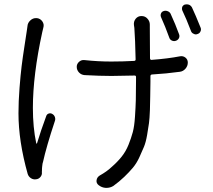

<svg xmlns="http://www.w3.org/2000/svg" viewBox="-20 -823 998 898"><path d="M817.4 -663.1Q821.3 -653.3 816.9 -644.5Q812.5 -635.7 802.7 -632.3Q793 -628.9 783.7 -633.3Q774.4 -637.7 771.5 -647.5Q752.9 -699.2 733.4 -742.2Q729.5 -751 732.9 -759.8Q736.3 -768.6 746.1 -771.5Q754.9 -774.4 764.6 -770.5Q774.4 -766.6 778.3 -757.8Q800.8 -709 817.4 -663.1ZM108.4 -700.2Q109.4 -716.8 123 -728.5Q133.8 -738.3 148.4 -738.3Q150.4 -738.3 152.3 -738.3Q168.9 -736.3 178.2 -722.7Q187.5 -709 182.6 -693.4Q179.7 -681.6 177.7 -672.9Q133.8 -471.7 133.8 -318.4Q133.8 -227.5 149.4 -153.3Q149.4 -151.4 151.4 -151.4Q153.3 -151.4 153.3 -153.3Q170.9 -211.9 196.3 -280.3Q199.2 -289.1 208 -292Q216.8 -294.9 224.6 -290Q233.4 -285.2 236.8 -275.4Q240.2 -265.6 236.3 -255.9Q197.3 -138.7 180.7 -63.5Q179.7 -62.5 178.7 -55.7Q177.7 -48.8 177.7 -47.9Q177.7 -46.9 176.8 -40Q175.8 -33.2 176.3 -32.7Q176.8 -32.2 176.3 -25.9Q175.8 -19.5 175.8 -18.6Q177.7 -5.9 169.4 4.4Q161.1 14.6 148.4 15.6Q135.7 17.6 124.5 10.3Q113.3 2.9 109.4 -9.8Q66.4 -163.1 66.4 -293Q66.4 -348.6 71.3 -411.1Q76.2 -473.6 81.1 -513.2Q85.9 -552.7 94.7 -608.9Q103.5 -665 105.5 -679.7Q106.4 -689.5 108.4 -700.2ZM606.4 -706.1Q604.5 -722.7 614.7 -735.4Q625 -748 641.6 -748Q659.2 -748 669.9 -735.4Q680.7 -723.6 680.7 -708Q680.7 -708 680.7 -693.4Q680.7 -665 681.6 -549.8Q682.6 -542 689.5 -543Q765.6 -548.8 821.3 -559.6Q835.9 -562.5 847.2 -553.7Q858.4 -544.9 858.4 -530.3Q858.4 -514.6 847.7 -502Q836.9 -489.3 821.3 -487.3Q757.8 -478.5 690.4 -474.6Q683.6 -473.6 683.6 -466.8V-447.3Q683.6 -440.4 683.6 -439.5Q683.6 -394.5 682.6 -372.1Q682.6 -348.6 681.2 -308.6Q679.7 -268.6 676.8 -247.1Q673.8 -225.6 668 -191.4Q662.1 -157.2 653.3 -136.2Q644.5 -115.2 631.8 -87.4Q619.1 -59.6 601.6 -38.6Q584 -17.6 561 4.4Q538.1 26.4 509.8 46.9Q495.1 55.7 478.5 55.7Q476.6 55.7 474.6 55.7Q456.1 54.7 441.4 43Q429.7 34.2 431.6 20Q433.6 5.9 446.3 -2Q479.5 -20.5 501 -41Q528.3 -64.5 548.3 -89.4Q568.4 -114.3 581.1 -146Q593.8 -177.7 601.1 -205.1Q608.4 -232.4 611.3 -276.9Q614.3 -321.3 615.2 -354.5Q616.2 -387.7 616.2 -447.3V-462.9Q616.2 -469.7 609.4 -469.7Q538.1 -467.8 501 -467.8Q447.3 -467.8 376 -471.7Q360.4 -472.7 349.6 -483.9Q338.9 -495.1 338.9 -510.7Q338.9 -524.4 350.1 -534.2Q361.3 -543.9 375 -542Q438.5 -535.2 500 -535.2Q553.7 -535.2 606.4 -538.1Q614.3 -538.1 614.3 -544.9Q612.3 -640.6 608.4 -692.4Q607.4 -699.2 606.4 -706.1ZM833 -773.4Q831.1 -777.3 831.1 -782.2Q831.1 -786.1 832 -790Q835.9 -798.8 844.7 -801.8Q848.6 -802.7 853.5 -802.7Q858.4 -802.7 864.3 -800.8Q873 -796.9 877.9 -788.1Q894.5 -752.9 918 -694.3Q919.9 -690.4 919.9 -685.5Q919.9 -680.7 918 -676.8Q914.1 -667 904.3 -664.1Q900.4 -662.1 895.5 -662.1Q890.6 -662.1 885.7 -665Q876 -668.9 873 -678.7Q850.6 -737.3 833 -773.4Z"/></svg>

Font: Gen Jyuu Gothic P Normal
Style: Regular
Weight: 300
Designer: [Source Han Sans]
Ryoko NISHIZUKA  (kana & ideographs); Paul D. Hunt (Latin, Greek & Cyrillic); Wenlong ZHANG  (bopomofo
Version: Version 1.002.20150607